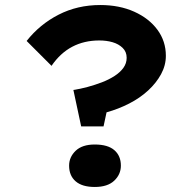

<svg xmlns="http://www.w3.org/2000/svg" viewBox="-20 -733 772 764"><path d="M303 -230 272 -375Q299 -379 328.5 -387Q358 -395 385.5 -405.5Q413 -416 435.5 -430.5Q458 -445 471 -463Q484 -481 484 -503Q484 -527 468 -542.5Q452 -558 428 -565Q404 -572 375 -572Q315 -572 267.5 -547Q220 -522 185 -471L86 -570Q138 -636 213 -674.5Q288 -713 379 -713Q455 -713 514 -686.5Q573 -660 606.5 -614.5Q640 -569 640 -511Q640 -473 621 -438Q602 -403 569.5 -373Q537 -343 494 -321Q451 -299 404 -286L392 -230ZM255 -74Q255 -108 281 -133Q307 -158 357 -158Q409 -158 435 -135.5Q461 -113 461 -74Q461 -39 434.5 -14Q408 11 357 11Q307 11 281 -11.5Q255 -34 255 -74Z"/></svg>

Font: Lexend Mega SemiBold
Style: Regular
Weight: 600
Designer: Bonnie Shaver-Troup, Thomas Jockin
Foundry: Lexend
Version: Version 1.007